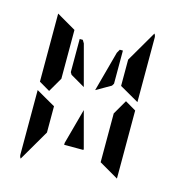

<svg xmlns="http://www.w3.org/2000/svg" viewBox="-136 -1097 1087 1193"><g transform="rotate(15 408.0 -500.0)"><path d="M593 -698V-784L709 -983Q717 -972 717 -959V-544L593 -615ZM371 -548 278 -602 269 -617V-830H289L301 -810ZM647 -531 717 -490V-52L593 -124V-138V-170V-302V-396V-438ZM223 -302V-216L107 -17Q99 -28 99 -41V-456L158 -422L186 -406L223 -385ZM169 -469 99 -510V-948L223 -876V-698V-590V-562ZM470 -178V-170H346V-182L408 -410ZM444 -548 514 -807 527 -830H547V-617L538 -602Z"/></g></svg>

Font: DSEG14 Modern Mini
Style: Bold
Weight: 700
Designer: Keshikan(Twitter:@keshinomi_88pro)
Version: Version 0.46